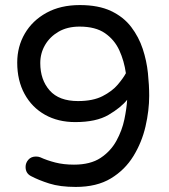

<svg xmlns="http://www.w3.org/2000/svg" viewBox="-20 -728 668 758"><path d="M279 10Q217 10 174.5 -3.5Q132 -17 102 -33Q81 -44 81 -69Q81 -85 92 -97.5Q103 -110 122 -110Q132 -110 139 -107Q165 -95 198 -86.5Q231 -78 272 -78Q337 -78 377 -104.5Q417 -131 439.5 -172Q462 -213 471 -256.5Q480 -300 482 -334Q457 -303 408.5 -274.5Q360 -246 277 -246Q209 -246 157.5 -275Q106 -304 77 -357Q48 -410 48 -481Q48 -544 78 -595.5Q108 -647 163.5 -677.5Q219 -708 295 -708Q369 -708 418.5 -684.5Q468 -661 498 -621.5Q528 -582 543.5 -535Q559 -488 564 -439.5Q569 -391 569 -350Q569 -292 554.5 -229Q540 -166 506.5 -111.5Q473 -57 417.5 -23.5Q362 10 279 10ZM288 -329Q347 -329 385 -348.5Q423 -368 445 -394Q467 -420 477 -439Q470 -488 451 -529.5Q432 -571 394.5 -597Q357 -623 294 -623Q246 -623 211.5 -603Q177 -583 158 -550.5Q139 -518 139 -479Q139 -413 176 -371Q213 -329 288 -329Z"/></svg>

Font: Varela Round
Style: Regular
Weight: 400
Designer: Joe Prince, Avraham Cornfeld
Foundry: Joe Prince, Avraham Cornfeld
Version: Version 3.010; ttfautohint (v1.8.4.7-5d5b)